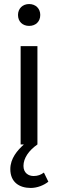

<svg xmlns="http://www.w3.org/2000/svg" viewBox="-20 -714 287 949"><path d="M132 215C165 215 198 201 219 184L197 139C182 150 167 156 146 156C121 156 96 141 96 106C96 68 122 30 165 0V-486H82V0H98C66 29 31 69 31 122C31 186 75 215 132 215ZM124 -586C156 -586 179 -607 179 -640C179 -672 156 -694 124 -694C92 -694 69 -672 69 -640C69 -607 92 -586 124 -586Z"/></svg>

Font: DAIFUKU Sans
Style: Regular
Weight: 400
Designer: Original font ‘Source Han Sans JP’ : Paul D. Hunt
Foundry: Daifuku
Version: Version 1.000